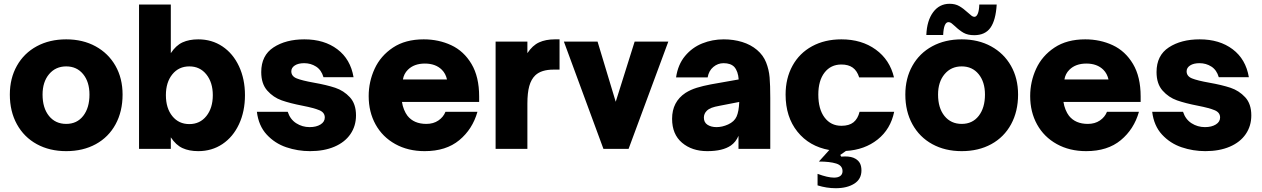

<svg xmlns="http://www.w3.org/2000/svg" viewBox="-20 -787 6670 1015"><path d="M32 -287Q32 -373 69.5 -439.5Q107 -506 174.5 -542.5Q242 -579 330 -579Q418 -579 485.5 -542Q553 -505 590.5 -439Q628 -373 628 -287Q628 -198 591 -130Q554 -62 486.5 -25Q419 12 330 12Q242 12 174.5 -25Q107 -62 69.5 -130Q32 -198 32 -287ZM453 -287Q453 -354 419.5 -395Q386 -436 330 -436Q274 -436 239.5 -395Q205 -354 205 -287Q205 -216 239 -174Q273 -132 330 -132Q387 -132 420 -174.5Q453 -217 453 -287Z M883 -61V0H715V-763H883V-506Q910 -547 945 -563Q980 -579 1028 -579Q1100 -579 1156 -541.5Q1212 -504 1243.5 -436.5Q1275 -369 1275 -284Q1275 -198 1243.5 -130.5Q1212 -63 1156 -25.5Q1100 12 1028 12Q980 12 945 -4Q910 -20 883 -61ZM1105 -284Q1105 -351 1071 -393.5Q1037 -436 981 -436Q925 -436 891 -394Q857 -352 857 -284Q857 -215 891 -173Q925 -131 981 -131Q1037 -131 1071 -173.5Q1105 -216 1105 -284Z M1338 -196H1501Q1514 -156 1546 -135.5Q1578 -115 1617 -115Q1652 -115 1674.5 -129Q1697 -143 1697 -166Q1697 -192 1669 -204Q1641 -216 1580 -228Q1513 -241 1469 -256.5Q1425 -272 1393 -308Q1361 -344 1361 -406Q1361 -494 1426 -536.5Q1491 -579 1589 -579Q1694 -579 1763.5 -526.5Q1833 -474 1849 -379H1690Q1679 -417 1651 -435Q1623 -453 1588 -453Q1557 -453 1538.5 -441Q1520 -429 1520 -410Q1520 -384 1548.5 -372.5Q1577 -361 1639 -350Q1707 -338 1752 -323Q1797 -308 1829.5 -273Q1862 -238 1862 -177Q1862 -121 1832.5 -78Q1803 -35 1748 -11.5Q1693 12 1619 12Q1554 12 1493.5 -8.5Q1433 -29 1390 -75.5Q1347 -122 1338 -196Z M1929 -279Q1929 -355 1960.5 -423.5Q1992 -492 2057.5 -535.5Q2123 -579 2220 -579Q2299 -579 2365.5 -548Q2432 -517 2472.5 -449Q2513 -381 2513 -277V-248H2105Q2108 -227 2116 -207.5Q2124 -188 2134 -175Q2168 -132 2234 -132Q2271 -132 2297.5 -150Q2324 -168 2335 -196H2504Q2478 -104 2408 -46Q2338 12 2225 12Q2137 12 2069.5 -25.5Q2002 -63 1965.5 -129Q1929 -195 1929 -279ZM2343 -367Q2336 -398 2316 -418Q2283 -451 2226 -451Q2169 -451 2136 -418Q2115 -397 2110 -367Z M2600 0V-567H2768V-506Q2795 -547 2830 -563Q2865 -579 2913 -579H2938V-419H2906Q2842 -419 2810 -389Q2788 -368 2778 -332Q2768 -296 2768 -239V0Z M3303 0H3170L2961 -567H3139L3235 -249L3335 -567H3513Z M3533 -159Q3533 -249 3604 -296Q3631 -313 3663.5 -323Q3696 -333 3738 -341L3885 -367Q3882 -410 3862 -433Q3843 -453 3805 -453Q3775 -453 3751 -433Q3727 -413 3721 -378H3554Q3564 -446 3601.5 -491Q3639 -536 3692.5 -557.5Q3746 -579 3806 -579Q3858 -579 3903.5 -565Q3949 -551 3982 -523Q4015 -495 4030 -457Q4045 -419 4048.5 -378Q4052 -337 4052 -269V0H3884V-69Q3870 -36 3844 -18Q3801 12 3719 12Q3638 12 3585.5 -32.5Q3533 -77 3533 -159ZM3829 -129Q3862 -144 3874 -171Q3886 -198 3888 -248L3785 -228Q3757 -223 3741.5 -217Q3726 -211 3716 -201Q3701 -186 3701 -165Q3701 -140 3720 -127.5Q3739 -115 3768 -115Q3798 -115 3829 -129Z M4707 -196Q4688 -104 4619.5 -49.5Q4551 5 4452 11Q4447 15 4422 32L4427 41Q4434 40 4447 40Q4482 40 4502 52Q4519 62 4526.5 77Q4534 92 4534 114Q4534 160 4496 184Q4458 208 4398 208Q4350 208 4302 193V132Q4356 152 4389 152Q4411 152 4422.5 143Q4434 134 4434 118Q4434 88 4400.5 77.5Q4367 67 4309 67L4364 6Q4258 -13 4195.5 -91Q4133 -169 4133 -287Q4133 -373 4169.5 -439.5Q4206 -506 4273 -542.5Q4340 -579 4428 -579Q4535 -579 4609.5 -525Q4684 -471 4706 -378H4522Q4511 -413 4488 -429.5Q4465 -446 4428 -446Q4372 -446 4339 -403.5Q4306 -361 4306 -287Q4306 -210 4339 -166Q4372 -122 4428 -122Q4469 -122 4492 -140.5Q4515 -159 4524 -196Z M4766 -287Q4766 -373 4803.5 -439.5Q4841 -506 4908.5 -542.5Q4976 -579 5064 -579Q5152 -579 5219.5 -542Q5287 -505 5324.5 -439Q5362 -373 5362 -287Q5362 -198 5325 -130Q5288 -62 5220.5 -25Q5153 12 5064 12Q4976 12 4908.5 -25Q4841 -62 4803.5 -130Q4766 -198 4766 -287ZM5187 -287Q5187 -354 5153.5 -395Q5120 -436 5064 -436Q5008 -436 4973.5 -395Q4939 -354 4939 -287Q4939 -216 4973 -174Q5007 -132 5064 -132Q5121 -132 5154 -174.5Q5187 -217 5187 -287ZM5029 -648Q5016 -660 5009 -665Q5002 -670 4994 -670Q4969 -670 4966 -602H4877Q4880 -678 4913 -722.5Q4946 -767 5000 -767Q5030 -767 5051.5 -754.5Q5073 -742 5097 -720Q5109 -709 5116.5 -703.5Q5124 -698 5131 -698Q5142 -698 5149 -714.5Q5156 -731 5157 -763H5249Q5244 -680 5216 -640.5Q5188 -601 5130 -601Q5096 -601 5074 -613.5Q5052 -626 5029 -648Z M5426 -279Q5426 -355 5457.5 -423.5Q5489 -492 5554.5 -535.5Q5620 -579 5717 -579Q5796 -579 5862.5 -548Q5929 -517 5969.5 -449Q6010 -381 6010 -277V-248H5602Q5605 -227 5613 -207.5Q5621 -188 5631 -175Q5665 -132 5731 -132Q5768 -132 5794.5 -150Q5821 -168 5832 -196H6001Q5975 -104 5905 -46Q5835 12 5722 12Q5634 12 5566.5 -25.5Q5499 -63 5462.5 -129Q5426 -195 5426 -279ZM5840 -367Q5833 -398 5813 -418Q5780 -451 5723 -451Q5666 -451 5633 -418Q5612 -397 5607 -367Z M6071 -196H6234Q6247 -156 6279 -135.5Q6311 -115 6350 -115Q6385 -115 6407.5 -129Q6430 -143 6430 -166Q6430 -192 6402 -204Q6374 -216 6313 -228Q6246 -241 6202 -256.5Q6158 -272 6126 -308Q6094 -344 6094 -406Q6094 -494 6159 -536.5Q6224 -579 6322 -579Q6427 -579 6496.5 -526.5Q6566 -474 6582 -379H6423Q6412 -417 6384 -435Q6356 -453 6321 -453Q6290 -453 6271.5 -441Q6253 -429 6253 -410Q6253 -384 6281.5 -372.5Q6310 -361 6372 -350Q6440 -338 6485 -323Q6530 -308 6562.5 -273Q6595 -238 6595 -177Q6595 -121 6565.5 -78Q6536 -35 6481 -11.5Q6426 12 6352 12Q6287 12 6226.5 -8.5Q6166 -29 6123 -75.5Q6080 -122 6071 -196Z"/></svg>

Font: Open Sauce One Black
Style: Regular
Weight: 900
Designer: Alfredo Marco Pradil
Foundry: Creative Sauce Fz LLC
Version: Version 1.477